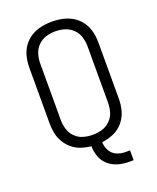

<svg xmlns="http://www.w3.org/2000/svg" viewBox="-164 -840 903 1102"><g transform="rotate(-20 288.0 -289.0)"><path d="M429 165H458V105H429Q402 105 376.5 94Q351 83 337.5 58Q324 33 324 6Q361 2 395.5 -13Q430 -28 454.5 -57Q479 -86 489 -122Q499 -158 499 -195V-540Q499 -573 491 -606Q483 -639 463.5 -666.5Q444 -694 415.5 -711.5Q387 -729 354 -736Q321 -743 288 -743Q255 -743 222 -736Q189 -729 160.5 -711.5Q132 -694 112.5 -666.5Q93 -639 85 -606Q77 -573 77 -540V-195Q77 -165 83.5 -135Q90 -105 106 -79Q122 -53 146 -34Q170 -15 198.5 -5.5Q227 4 258 7Q258 40 269.5 71.5Q281 103 306.5 125Q332 147 364 156Q396 165 429 165ZM288 -52Q259 -52 231 -60Q203 -68 182 -89Q161 -110 152.5 -138Q144 -166 144 -195V-540Q144 -569 152.5 -597Q161 -625 182 -646Q203 -667 231 -675.5Q259 -684 288 -684Q317 -684 345 -675.5Q373 -667 394.5 -646Q416 -625 424.5 -597Q433 -569 433 -540V-195Q433 -166 424.5 -138Q416 -110 394.5 -89Q373 -68 345 -60Q317 -52 288 -52Z"/></g></svg>

Font: Iosevka Sparkle Light
Style: Regular
Weight: 300
Designer: Belleve Invis
Foundry: Belleve Invis
Version: Version 4.5.0; ttfautohint (v1.8.3)